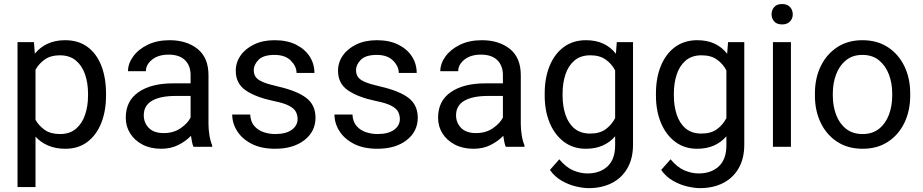

<svg xmlns="http://www.w3.org/2000/svg" viewBox="-20 -741 4658 969"><path d="M515.1 -268.6V-258.3Q515.1 -181.2 491.2 -120.6Q467.3 -60.1 421.4 -25.1Q375.5 9.8 310.1 9.8Q261.2 9.8 223.6 -6.1Q186 -22 159.2 -51.3V203.1H68.4V-528.3H151.4L155.8 -470.2Q182.6 -502.9 220.7 -520.5Q258.8 -538.1 308.6 -538.1Q375.5 -538.1 421.4 -504.4Q467.3 -470.7 491.2 -409.9Q515.1 -349.1 515.1 -268.6ZM424.3 -258.3V-268.6Q424.3 -321.3 409.4 -365.2Q394.5 -409.2 363 -435.5Q331.5 -461.9 282.2 -461.9Q236.3 -461.9 206.5 -441.2Q176.8 -420.4 159.2 -389.2V-136.2Q177.2 -105 206.8 -84.7Q236.3 -64.5 283.2 -64.5Q332 -64.5 363.3 -91.1Q394.5 -117.7 409.4 -161.9Q424.3 -206.1 424.3 -258.3Z M956.5 0Q952.1 -9.8 949 -24.7Q945.8 -39.6 943.8 -55.7Q918.5 -28.8 880.4 -9.5Q842.3 9.8 793.5 9.8Q739.7 9.8 699.5 -11.2Q659.2 -32.2 637 -67.6Q614.7 -103 614.7 -147Q614.7 -231.9 679.2 -276.1Q743.7 -320.3 852.5 -320.3H941.9V-362.3Q941.9 -409.2 913.8 -437.3Q885.7 -465.3 830.6 -465.3Q779.3 -465.3 747.8 -440.2Q716.3 -415 716.3 -381.8H626Q626 -419.9 651.9 -455.8Q677.7 -491.7 724.9 -514.9Q772 -538.1 835.9 -538.1Q921.9 -538.1 977.1 -494.1Q1032.2 -450.2 1032.2 -361.3V-115.2Q1032.2 -88.9 1036.9 -59.1Q1041.5 -29.3 1050.8 -7.8V0ZM806.6 -69.3Q855.5 -69.3 891.4 -93.8Q927.2 -118.2 941.9 -147.9V-256.8H867.2Q789.6 -256.8 747.6 -232.7Q705.6 -208.5 705.6 -159.2Q705.6 -121.6 731 -95.5Q756.3 -69.3 806.6 -69.3Z M1481.9 -140.1Q1481.9 -159.7 1473.4 -176.5Q1464.8 -193.4 1438.7 -207.3Q1412.6 -221.2 1360.4 -231.4Q1272 -250 1220.9 -284.4Q1169.9 -318.8 1169.9 -383.8Q1169.9 -425.8 1194.1 -460.7Q1218.3 -495.6 1262.5 -516.8Q1306.6 -538.1 1365.7 -538.1Q1429.2 -538.1 1474.1 -515.6Q1519 -493.2 1543 -455.8Q1566.9 -418.5 1566.9 -373H1476.6Q1476.6 -405.8 1448 -434.8Q1419.4 -463.9 1365.7 -463.9Q1309.6 -463.9 1285.2 -439.5Q1260.7 -415 1260.7 -386.2Q1260.7 -366.7 1270.5 -352.5Q1280.3 -338.4 1306.4 -327.1Q1332.5 -315.9 1382.3 -304.7Q1480 -282.2 1526.1 -246.6Q1572.3 -210.9 1572.3 -147Q1572.3 -77.6 1516.4 -33.9Q1460.4 9.8 1368.2 9.8Q1298.3 9.8 1250 -15.1Q1201.7 -40 1176.8 -79.6Q1151.9 -119.1 1151.9 -163.1H1242.7Q1244.6 -126 1264.2 -104.2Q1283.7 -82.5 1312 -73.5Q1340.3 -64.5 1368.2 -64.5Q1423.3 -64.5 1452.6 -85.9Q1481.9 -107.4 1481.9 -140.1Z M1998 -140.1Q1998 -159.7 1989.5 -176.5Q1981 -193.4 1954.8 -207.3Q1928.7 -221.2 1876.5 -231.4Q1788.1 -250 1737.1 -284.4Q1686 -318.8 1686 -383.8Q1686 -425.8 1710.2 -460.7Q1734.4 -495.6 1778.6 -516.8Q1822.8 -538.1 1881.8 -538.1Q1945.3 -538.1 1990.2 -515.6Q2035.2 -493.2 2059.1 -455.8Q2083 -418.5 2083 -373H1992.7Q1992.7 -405.8 1964.1 -434.8Q1935.5 -463.9 1881.8 -463.9Q1825.7 -463.9 1801.3 -439.5Q1776.9 -415 1776.9 -386.2Q1776.9 -366.7 1786.6 -352.5Q1796.4 -338.4 1822.5 -327.1Q1848.6 -315.9 1898.4 -304.7Q1996.1 -282.2 2042.2 -246.6Q2088.4 -210.9 2088.4 -147Q2088.4 -77.6 2032.5 -33.9Q1976.6 9.8 1884.3 9.8Q1814.5 9.8 1766.1 -15.1Q1717.8 -40 1692.9 -79.6Q1668 -119.1 1668 -163.1H1758.8Q1760.7 -126 1780.3 -104.2Q1799.8 -82.5 1828.1 -73.5Q1856.4 -64.5 1884.3 -64.5Q1939.5 -64.5 1968.8 -85.9Q1998 -107.4 1998 -140.1Z M2532.7 0Q2528.3 -9.8 2525.1 -24.7Q2522 -39.6 2520 -55.7Q2494.6 -28.8 2456.5 -9.5Q2418.5 9.8 2369.6 9.8Q2315.9 9.8 2275.6 -11.2Q2235.4 -32.2 2213.1 -67.6Q2190.9 -103 2190.9 -147Q2190.9 -231.9 2255.4 -276.1Q2319.8 -320.3 2428.7 -320.3H2518.1V-362.3Q2518.1 -409.2 2490 -437.3Q2461.9 -465.3 2406.7 -465.3Q2355.5 -465.3 2324 -440.2Q2292.5 -415 2292.5 -381.8H2202.1Q2202.1 -419.9 2228 -455.8Q2253.9 -491.7 2301 -514.9Q2348.1 -538.1 2412.1 -538.1Q2498 -538.1 2553.2 -494.1Q2608.4 -450.2 2608.4 -361.3V-115.2Q2608.4 -88.9 2613 -59.1Q2617.7 -29.3 2627 -7.8V0ZM2382.8 -69.3Q2431.6 -69.3 2467.5 -93.8Q2503.4 -118.2 2518.1 -147.9V-256.8H2443.4Q2365.7 -256.8 2323.7 -232.7Q2281.7 -208.5 2281.7 -159.2Q2281.7 -121.6 2307.1 -95.5Q2332.5 -69.3 2382.8 -69.3Z M2729 -258.3V-268.6Q2729 -349.1 2754.4 -409.9Q2779.8 -470.7 2826.4 -504.4Q2873 -538.1 2937.5 -538.1Q2987.8 -538.1 3025.1 -520.5Q3062.5 -502.9 3088.4 -469.7L3092.8 -528.3H3174.8V-11.2Q3174.8 58.6 3146.5 107.9Q3118.2 157.2 3067.6 182.9Q3017.1 208.5 2951.2 208.5Q2923.8 208.5 2887 200Q2850.1 191.4 2814.7 171.1Q2779.3 150.9 2755.4 116.7L2802.7 63Q2835.9 103 2872.3 118.7Q2908.7 134.3 2944.3 134.3Q3008.3 134.3 3046.4 98.4Q3084.5 62.5 3084.5 -6.8V-53.2Q3058.6 -22.9 3021.7 -6.6Q2984.9 9.8 2936.5 9.8Q2873 9.8 2826.4 -25.1Q2779.8 -60.1 2754.4 -120.6Q2729 -181.2 2729 -258.3ZM2819.3 -268.6V-258.3Q2819.3 -206.1 2833.7 -162.4Q2848.1 -118.7 2878.9 -92.8Q2909.7 -66.9 2958.5 -66.9Q3006.8 -66.9 3036.9 -88.9Q3066.9 -110.8 3084.5 -145V-385.7Q3067.4 -418.5 3037.1 -440.2Q3006.8 -461.9 2959.5 -461.9Q2910.2 -461.9 2879.2 -435.5Q2848.1 -409.2 2833.7 -365.2Q2819.3 -321.3 2819.3 -268.6Z M3290.5 -258.3V-268.6Q3290.5 -349.1 3315.9 -409.9Q3341.3 -470.7 3387.9 -504.4Q3434.6 -538.1 3499 -538.1Q3549.3 -538.1 3586.7 -520.5Q3624 -502.9 3649.9 -469.7L3654.3 -528.3H3736.3V-11.2Q3736.3 58.6 3708 107.9Q3679.7 157.2 3629.2 182.9Q3578.6 208.5 3512.7 208.5Q3485.4 208.5 3448.5 200Q3411.6 191.4 3376.2 171.1Q3340.8 150.9 3316.9 116.7L3364.3 63Q3397.5 103 3433.8 118.7Q3470.2 134.3 3505.9 134.3Q3569.8 134.3 3607.9 98.4Q3646 62.5 3646 -6.8V-53.2Q3620.1 -22.9 3583.3 -6.6Q3546.4 9.8 3498 9.8Q3434.6 9.8 3387.9 -25.1Q3341.3 -60.1 3315.9 -120.6Q3290.5 -181.2 3290.5 -258.3ZM3380.9 -268.6V-258.3Q3380.9 -206.1 3395.3 -162.4Q3409.7 -118.7 3440.4 -92.8Q3471.2 -66.9 3520 -66.9Q3568.4 -66.9 3598.4 -88.9Q3628.4 -110.8 3646 -145V-385.7Q3628.9 -418.5 3598.6 -440.2Q3568.4 -461.9 3521 -461.9Q3471.7 -461.9 3440.7 -435.5Q3409.7 -409.2 3395.3 -365.2Q3380.9 -321.3 3380.9 -268.6Z M3874 -668.5Q3874 -690.4 3887.5 -705.6Q3900.9 -720.7 3927.2 -720.7Q3953.1 -720.7 3967 -705.6Q3981 -690.4 3981 -668.5Q3981 -647.5 3967 -632.6Q3953.1 -617.7 3927.2 -617.7Q3900.9 -617.7 3887.5 -632.6Q3874 -647.5 3874 -668.5ZM3971.7 -528.3V0H3880.9V-528.3Z M4092.8 -258.3V-269.5Q4092.8 -346.2 4122.1 -406.7Q4151.4 -467.3 4205.1 -502.7Q4258.8 -538.1 4332.5 -538.1Q4407.2 -538.1 4461.2 -502.7Q4515.1 -467.3 4544.4 -406.7Q4573.7 -346.2 4573.7 -269.5V-258.3Q4573.7 -182.1 4544.4 -121.3Q4515.1 -60.5 4461.4 -25.4Q4407.7 9.8 4333.5 9.8Q4259.3 9.8 4205.3 -25.4Q4151.4 -60.5 4122.1 -121.3Q4092.8 -182.1 4092.8 -258.3ZM4183.1 -269.5V-258.3Q4183.1 -206.1 4199.7 -161.9Q4216.3 -117.7 4249.8 -91.1Q4283.2 -64.5 4333.5 -64.5Q4383.3 -64.5 4416.5 -91.1Q4449.7 -117.7 4466.3 -161.9Q4482.9 -206.1 4482.9 -258.3V-269.5Q4482.9 -321.3 4466.1 -365.5Q4449.2 -409.7 4416 -436.8Q4382.8 -463.9 4332.5 -463.9Q4282.7 -463.9 4249.5 -436.8Q4216.3 -409.7 4199.7 -365.5Q4183.1 -321.3 4183.1 -269.5Z"/></svg>

Font: Vazirmatn RD UI
Style: Regular
Weight: 400
Designer: Saber Rastikerdar
Foundry: Saber Rastikerdar
Version: Version 33.003